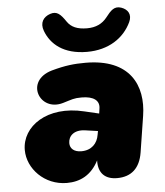

<svg xmlns="http://www.w3.org/2000/svg" viewBox="-53 -783 723 842"><g transform="rotate(-5 308.5 -362.0)"><path d="M208 12C267 12 316 -13 348 -75C346 -18 377 10 429 10C492 10 530 -25 541 -93L566 -252C587 -385 530 -506 334 -506C285 -506 245 -502 184 -485C61 -449 115 -308 221 -339C262 -351 269 -356 304 -356C358 -356 384 -335 378 -300L375 -279L311 -294C150 -333 36 -252 36 -148C36 -66 109 12 208 12ZM346 -553C441 -553 509 -599 541 -667C556 -699 541 -723 512 -733C482 -743 466 -726 442 -695C422 -670 394 -656 355 -656C312 -656 285 -668 268 -693C245 -727 229 -743 199 -733C169 -723 151 -698 165 -661C187 -602 242 -553 346 -553ZM233 -161C233 -191 257 -218 307 -211L363 -203L360 -187C354 -149 328 -121 283 -121C251 -121 233 -137 233 -161Z"/></g></svg>

Font: SN Pro Black
Style: Italic
Weight: 900
Italic angle: -9°
Designer: Tobias Whetton
Foundry: Supernotes
Version: Version 1.001;Glyphs 3.2 (3249)